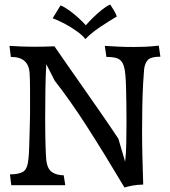

<svg xmlns="http://www.w3.org/2000/svg" viewBox="-20 -819 753 850"><path d="M531 11Q440 -142 365.5 -258Q291 -374 222 -462L185 -535Q182 -487 181 -422.5Q180 -358 180 -296Q180 -228 181.5 -178Q183 -128 185 -109Q190 -70 211 -56.5Q232 -43 262 -43L269 1H30L24 -47Q62 -47 82 -58.5Q102 -70 106 -116Q108 -132 109 -163Q110 -194 111 -228.5Q112 -263 112.5 -290Q113 -317 113 -323Q113 -339 113 -364Q113 -389 113 -415.5Q113 -442 112.5 -464Q112 -486 111 -496Q109 -530 89 -548.5Q69 -567 28 -567L22 -616Q53 -614 78.5 -613Q104 -612 129 -612Q152 -612 173 -612.5Q194 -613 221 -614Q240 -586 274 -537.5Q308 -489 348.5 -431Q389 -373 430 -314Q471 -255 504 -205L534 -103Q538 -135 539 -183Q540 -231 540 -277Q540 -316 539.5 -357.5Q539 -399 538 -434Q537 -469 535 -487Q532 -523 522.5 -540Q513 -557 495.5 -562Q478 -567 451 -567L444 -616Q476 -614 503.5 -612.5Q531 -611 573 -611Q596 -611 622 -612Q648 -613 683 -617L690 -568Q650 -568 636 -555Q622 -542 618 -513Q616 -493 613.5 -447Q611 -401 610 -345.5Q609 -290 609 -240Q609 -188 610.5 -124.5Q612 -61 614 -2Q586 -1 567 2.5Q548 6 531 11ZM248 -795Q264 -789 285 -774Q306 -759 326.5 -740.5Q347 -722 360 -707Q370 -719 390 -739Q410 -759 431.5 -776Q453 -793 468 -799Q473 -792 484 -773.5Q495 -755 497 -746Q460 -724 422 -698.5Q384 -673 358 -646Q345 -663 319 -681.5Q293 -700 264.5 -715Q236 -730 213 -738Z"/></svg>

Font: Maname
Style: Regular
Weight: 400
Designer: Pathum Egodawatta
Foundry: mooniak
Version: Version 1.000; ttfautohint (v1.8.4.7-5d5b)